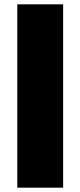

<svg xmlns="http://www.w3.org/2000/svg" viewBox="-20 -770 372 888"><path d="M60 -750H272V98H60Z"/></svg>

Font: Unbounded Black
Style: Regular
Weight: 900
Designer: Luke Prowse, Jean-Baptiste Morizot, Fátima Lázaro, Florian Runge
Foundry: NaN
Version: Version 1.701;gftools[0.9.28.dev5+ged2979d]